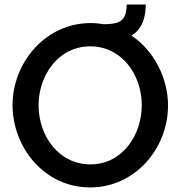

<svg xmlns="http://www.w3.org/2000/svg" viewBox="-20 -816 792 841"><path d="M556 -660C566 -666 574 -673 581 -680C612 -714 617 -756 619 -796H535C534 -770 532 -750 518 -733C504 -717 481 -710 434 -710C416 -713 397 -715 377 -715C181 -715 35 -544 35 -355C35 -173 172 5 375 5C571 5 716 -165 716 -354C716 -472 656 -593 556 -660ZM376 -96C237 -96 149 -221 149 -355C149 -483 233 -613 376 -613C512 -613 601 -490 601 -355C601 -228 519 -96 376 -96Z"/></svg>

Font: FIGSv2-sans-serif SemiBold
Style: Regular
Weight: 600
Designer: Matt McInerney, Pablo Impallari, Rodrigo Fuenzalida,Mirko Velimirovic
Foundry: Matt McInerney, Pablo Impallari, Rodrigo Fuenzalida
Version: Version 4.021;hotconv 1.0.109;makeotfexe 2.5.65596